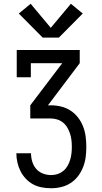

<svg xmlns="http://www.w3.org/2000/svg" viewBox="-20 -1001 540 1021"><path d="M252 0Q227 0 202.5 -4.5Q178 -9 156.5 -20.5Q135 -32 117.5 -50.5Q100 -69 89 -91Q78 -113 72.5 -137Q67 -161 67 -186H145Q145 -163 151.5 -141.5Q158 -120 172.5 -103Q187 -86 208.5 -78Q230 -70 252 -70Q270 -70 286.5 -75.5Q303 -81 316.5 -92Q330 -103 339 -118.5Q348 -134 353 -151Q358 -168 360 -185Q362 -202 362 -220Q362 -238 360 -255.5Q358 -273 352.5 -290Q347 -307 338 -322.5Q329 -338 315.5 -349Q302 -360 285 -365.5Q268 -371 250 -371H141V-441L311 -665H144V-590H69V-735H404V-665L235 -441H250Q278 -441 305 -434.5Q332 -428 355 -413Q378 -398 395 -376Q412 -354 422 -328Q432 -302 435.5 -274.5Q439 -247 439 -220Q439 -192 435.5 -165Q432 -138 422 -112.5Q412 -87 395.5 -65Q379 -43 356 -28Q333 -13 306 -6.5Q279 0 252 0ZM207 -801 80 -929 143 -981 250 -853 357 -981 420 -929 293 -801Z"/></svg>

Font: Iosevka Slab
Style: Regular
Weight: 400
Monospace: yes
Designer: Belleve Invis
Foundry: Belleve Invis
Version: Version 11.2.4; ttfautohint (v1.8.3)